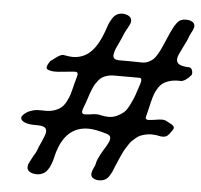

<svg xmlns="http://www.w3.org/2000/svg" viewBox="-55 -857 968 923"><g transform="rotate(5 429.0 -395.0)"><path d="M841.8 -569.8Q849.6 -569.8 854.5 -558.8Q859.4 -547.9 856.9 -538.1Q856.9 -537.6 856.4 -536.6Q856 -535.6 856 -535.2L854 -532.2Q842.8 -518.6 829.1 -509.5Q815.4 -500.5 805.2 -501Q777.3 -502.4 755.9 -496.6Q734.4 -490.7 721.2 -481.2Q708 -471.7 697.8 -455.1Q687.5 -438.5 682.4 -423.6Q677.2 -408.7 671.9 -387.2Q670.9 -383.8 669.4 -376.7Q668 -369.6 667 -366.2Q661.6 -343.3 658.2 -329.1Q652.3 -312.5 654.8 -306.6Q657.2 -300.8 668.9 -300.8Q673.3 -300.8 683.1 -302.2Q692.9 -303.7 698.2 -304.2Q720.7 -308.1 732.9 -308.1Q747.1 -308.1 756.8 -301.8Q757.8 -301.3 761 -299.6Q764.2 -297.9 768.1 -295.9Q776.4 -292 781.2 -288.8Q786.1 -285.6 789.6 -281.5Q793 -277.3 792.5 -272.7Q792 -268.1 788.1 -262.2Q772.9 -239.3 763.4 -232.4Q753.9 -225.6 735.8 -227.1H734.9Q709 -232.9 689 -232.9Q673.8 -232.9 660.4 -229.7Q647 -226.6 636.5 -222.4Q626 -218.3 615 -209Q604 -199.7 596.9 -193.1Q589.8 -186.5 580.6 -171.9Q571.3 -157.2 566.4 -149.4Q561.5 -141.6 553 -123Q544.4 -104.5 541 -96.4Q537.6 -88.4 528.8 -67.4Q527.8 -65.4 527.3 -64.2Q526.9 -63 526.1 -61.3Q525.4 -59.6 524.9 -58.1Q520 -44.4 515.9 -35.9Q511.7 -27.3 503.9 -15.4Q496.1 -3.4 484.4 2.7Q472.7 8.8 458 8.8Q447.8 8.8 443.8 7.8Q411.1 0.5 418 -26.9Q419.4 -35.2 425.8 -47.9Q434.1 -64.9 434.1 -69.8Q436 -89.4 465.8 -139.2Q488.3 -174.3 491.2 -188Q497.1 -210 474.1 -216.8Q418 -233.9 384.8 -233.9Q272 -233.9 235.8 -97.2Q234.9 -94.2 232.4 -83.7Q230 -73.2 228.3 -67.1Q226.6 -61 222.7 -50.5Q218.8 -40 215.3 -33.4Q211.9 -26.9 205.8 -18.6Q199.7 -10.3 193.1 -5.6Q186.5 -1 177.2 2.4Q168 5.9 157.2 5.9Q144 5.9 136.2 3.9Q102.5 -4.9 109.9 -35.2Q111.8 -43.5 130.9 -78.1Q146 -102.1 147.9 -109.9Q151.4 -122.6 166 -152.8Q168 -158.2 171.6 -166.5Q175.3 -174.8 177.5 -180.9Q179.7 -187 181.2 -191.9Q186.5 -212.9 173.8 -221.7Q161.1 -230.5 125 -229Q81.5 -229 63.5 -245.1Q51.8 -256.8 63 -270Q69.8 -277.8 78.4 -283.7Q86.9 -289.6 95.7 -293Q104.5 -296.4 112.3 -298.6Q120.1 -300.8 128.9 -301.3Q137.7 -301.8 142.6 -302Q147.5 -302.2 154.1 -302Q160.6 -301.8 161.1 -301.8Q190.4 -300.3 212.4 -307.6Q234.4 -314.9 247.3 -326.4Q260.3 -337.9 270 -357.2Q279.8 -376.5 284.7 -392.3Q289.6 -408.2 294.9 -431.2Q296.4 -437 296.9 -439.9Q298.3 -444.8 301 -455.1Q303.7 -465.3 305.2 -470.2Q311 -488.3 308.8 -494.6Q306.6 -501 295.9 -501Q287.1 -501 251 -497.1Q208 -492.2 194.8 -493.2Q163.6 -495.6 158.9 -504.9Q154.3 -514.2 172.9 -542L178.2 -544.9Q188 -552.2 193.8 -557.1Q221.7 -578.6 233.9 -576.2Q265.1 -570.8 276.9 -570.8Q330.1 -570.8 366.2 -606.7Q402.3 -642.6 429.2 -723.1Q433.6 -737.3 438 -747.1Q442.4 -756.8 450.7 -770.5Q459 -784.2 471.2 -791.5Q483.4 -798.8 499 -798.8Q508.8 -798.8 519 -795.9Q549.3 -785.6 542 -757.8Q540 -750 525.9 -725.1Q517.6 -710.4 514.2 -702.1Q506.8 -682.6 496.1 -660.2Q478.5 -625.5 475.1 -608.9Q470.2 -590.3 477.1 -582.3Q483.9 -574.2 504.9 -574.2H558.1Q581.1 -573.2 612.8 -573.2Q628.9 -573.2 642.8 -579.6Q656.7 -585.9 665.5 -593.8Q674.3 -601.6 684.3 -618.4Q694.3 -635.3 699.2 -646Q704.1 -656.7 713.9 -679.2Q731 -719.2 733.9 -725.1Q734.4 -725.6 736.8 -731.4Q739.3 -737.3 741.2 -740.2Q747.6 -753.4 751.2 -760Q754.9 -766.6 762.7 -776.9Q770.5 -787.1 781 -792Q791.5 -796.9 805.2 -796.9Q814 -796.9 818.8 -795.9Q854 -788.6 847.2 -761.2Q843.8 -749 834 -731.9Q825.7 -715.3 825.2 -711.9Q823.2 -704.6 819.1 -696.3Q814.9 -688 809.6 -677.5Q804.2 -667 801.8 -661.1Q783.2 -624.5 780.8 -613.8Q775.4 -591.8 789.3 -581.5Q803.2 -571.3 841.8 -569.8ZM612.8 -467.8Q623.5 -499 606.9 -499H481.9Q466.3 -499 452.9 -495.1Q439.5 -491.2 429.7 -485.6Q419.9 -480 410.9 -469Q401.9 -458 396.5 -449.5Q391.1 -440.9 384.8 -425.3Q378.4 -409.7 375 -400.1Q371.6 -390.6 366.2 -373Q364.7 -368.7 359.9 -354.7Q355 -340.8 352.1 -334Q344.7 -315.4 347.2 -308.1Q349.6 -300.8 361.8 -300.8Q365.2 -300.8 387.2 -303.2Q401.9 -306.2 415 -306.2Q426.3 -306.2 429.2 -305.2Q458.5 -298.8 473.1 -298.8Q498 -298.8 518.3 -309.1Q538.6 -319.3 550.5 -330.8Q562.5 -342.3 575.4 -369.1Q588.4 -396 593.3 -409.2Q598.1 -422.4 608.9 -456.1Q611.3 -463.9 612.8 -467.8Z"/></g></svg>

Font: Sonetni venez Italic
Style: Regular
Weight: 400
Italic angle: -14°
Designer: Alja Herlah
Foundry: Type Salon
Version: Version 1.000;hotconv 1.0.109;makeotfexe 2.5.65596